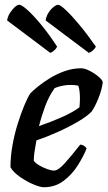

<svg xmlns="http://www.w3.org/2000/svg" viewBox="-20 -787 452 807"><path d="M164 0Q149 0 120.5 -12Q92 -24 64 -43.5Q36 -63 24 -84Q24 -129 32.5 -176.5Q41 -224 54.5 -267Q68 -310 82 -343.5Q96 -377 107 -394Q117 -405 138.5 -422.5Q160 -440 189 -458Q218 -476 252 -488Q286 -500 321 -500Q336 -500 357.5 -489Q379 -478 395 -464Q411 -450 412 -441Q408 -409 393.5 -373.5Q379 -338 365 -318Q347 -299 309 -276.5Q271 -254 224.5 -233Q178 -212 133 -197Q127 -164 124.5 -145.5Q122 -127 122 -112Q128 -102 144 -92.5Q160 -83 178 -76.5Q196 -70 207 -70Q224 -70 250.5 -99Q277 -128 317 -179Q326 -179 334 -173.5Q342 -168 344 -163Q331 -130 307 -92Q283 -54 247.5 -27Q212 0 164 0ZM144 -257Q196 -275 241 -295Q286 -315 314 -336Q316 -356 316 -374Q316 -388 314.5 -402Q313 -416 309 -427Q295 -430 276 -430Q243 -430 210 -417Q186 -384 170 -341Q154 -298 144 -257ZM353 -565 172 -701Q174 -718 183.5 -733Q193 -748 205 -757.5Q217 -767 224 -767Q233 -767 256.5 -745Q280 -723 313 -683.5Q346 -644 383 -591Q381 -585 371.5 -576Q362 -567 353 -565ZM191 -565 10 -701Q12 -717 21.5 -732Q31 -747 42 -757Q53 -767 61 -767Q71 -767 96 -744.5Q121 -722 154 -682Q187 -642 220 -591Q218 -585 209.5 -576.5Q201 -568 191 -565Z"/></svg>

Font: Texturina SemiBold
Style: Italic
Weight: 600
Italic angle: -11°
Designer: Guillermo Torres Carreño
Foundry: Omnibus-Type
Version: Version 1.002; ttfautohint (v1.8.3)